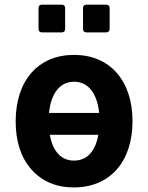

<svg xmlns="http://www.w3.org/2000/svg" viewBox="-20 -798 642 832"><path d="M161.6 -657.7H247.6C256.8 -657.7 262.2 -663.1 262.2 -672.4V-763.2C262.2 -772.5 256.8 -777.8 247.6 -777.8H161.6C152.3 -777.8 147 -772.5 147 -763.2V-672.4C147 -663.1 152.3 -657.7 161.6 -657.7ZM354.5 -657.7H440.4C449.7 -657.7 455.1 -663.1 455.1 -672.4V-763.2C455.1 -772.5 449.7 -777.8 440.4 -777.8H354.5C345.2 -777.8 339.8 -772.5 339.8 -763.2V-672.4C339.8 -663.1 345.2 -657.7 354.5 -657.7ZM299.8 14.2C456.1 14.2 554.2 -96.7 554.2 -272.9C554.2 -449.2 455.6 -560.1 300.8 -560.1C146.5 -560.1 47.9 -450.2 47.9 -271.5C47.9 -185.5 70.8 -114.7 116.2 -63.5C162.1 -11.7 224.1 14.2 299.8 14.2ZM192.4 -308.6C199.7 -382.3 232.4 -443.8 300.8 -443.8C369.6 -443.8 402.3 -382.3 409.7 -308.6ZM300.8 -102.1C232.4 -102.1 205.1 -161.1 195.8 -213.9H406.2C397 -161.1 369.6 -102.1 300.8 -102.1Z"/></svg>

Font: Hack
Style: Bold
Weight: 700
Monospace: yes
Designer: Christopher Simpkins
Foundry: Christopher Simpkins
Version: Version 2.010